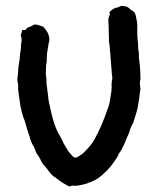

<svg xmlns="http://www.w3.org/2000/svg" viewBox="-20 -636 547 666"><path d="M219 10Q218 9 216 9Q206 3 196.5 -2.5Q187 -8 179 -15Q175 -17 174 -19Q165 -24 158 -31.5Q151 -39 145 -48Q143 -50 141 -53Q139 -56 136 -59Q126 -69 120 -83Q119 -86 117 -89Q115 -92 113 -95Q107 -103 104 -110Q102 -118 98 -125.5Q94 -133 90 -140Q89 -144 87 -148Q85 -152 84 -156Q84 -161 81 -167Q77 -178 73.5 -189.5Q70 -201 67 -213Q65 -217 65 -219Q59 -232 56 -246Q53 -260 50 -273L44 -318Q43 -320 43 -323Q43 -326 43 -328Q43 -334 43 -339.5Q43 -345 41 -351Q39 -364 42 -375Q42 -379 42.5 -382.5Q43 -386 43 -390Q43 -395 43.5 -400.5Q44 -406 45 -410Q46 -413 46 -418Q48 -427 48.5 -435.5Q49 -444 50 -452Q53 -466 53 -479Q53 -483 53.5 -486.5Q54 -490 55 -494Q55 -503 54 -507Q51 -511 53 -518Q55 -522 55 -524Q56 -526 56 -528.5Q56 -531 59 -532H66Q70 -532 71 -535Q72 -539 78 -541Q83 -543 87 -544.5Q91 -546 95 -549Q98 -551 102 -551Q106 -551 110 -550L128 -544Q129 -543 129.5 -543Q130 -543 131 -542Q139 -534 144.5 -524Q150 -514 151 -502Q151 -498 151 -494.5Q151 -491 149 -487Q148 -481 147 -475Q146 -469 145 -462Q143 -452 142.5 -442.5Q142 -433 142 -423Q141 -419 141 -415.5Q141 -412 140 -408Q139 -396 139 -384Q139 -372 141 -361Q141 -360 141.5 -358Q142 -356 141 -354Q141 -344 143 -333Q145 -322 146 -311Q147 -301 148 -292Q149 -283 151 -274Q153 -270 153.5 -266Q154 -262 155 -258Q159 -239 164 -221Q169 -203 177 -185Q182 -174 187 -166Q195 -152 201 -138Q205 -131 209 -124.5Q213 -118 217 -111Q221 -106 225 -102Q229 -98 233 -93Q238 -88 246 -90Q251 -92 253 -94Q258 -97 262.5 -100Q267 -103 271 -107Q282 -118 291.5 -129Q301 -140 308 -153Q314 -164 320 -176Q326 -188 331 -200Q337 -214 342.5 -228Q348 -242 353 -257Q357 -267 359.5 -277.5Q362 -288 363 -298Q365 -309 366.5 -320.5Q368 -332 367 -343Q367 -346 367.5 -349Q368 -352 368 -355Q370 -362 369.5 -368Q369 -374 368 -380Q367 -397 365.5 -412.5Q364 -428 363 -444Q363 -452 362 -455Q361 -464 360.5 -473Q360 -482 358 -491V-499Q358 -509 357.5 -518.5Q357 -528 357 -538Q357 -546 356.5 -552.5Q356 -559 356 -566Q356 -575 359 -581Q362 -586 361 -589Q358 -595 364 -598Q369 -603 374.5 -606Q380 -609 387 -610Q389 -611 390.5 -611Q392 -611 393 -612Q399 -617 409 -615Q411 -614 415 -614Q424 -612 428 -607Q431 -604 437 -600Q445 -596 448 -590Q451 -584 452 -577Q454 -567 455.5 -558Q457 -549 456 -539V-530Q456 -520 456.5 -510.5Q457 -501 458 -491Q459 -488 459 -484.5Q459 -481 459 -478Q459 -472 459.5 -466.5Q460 -461 461 -455Q462 -453 462 -449Q461 -439 462.5 -429.5Q464 -420 465 -410Q466 -400 466.5 -389Q467 -378 467 -367Q468 -366 467.5 -364Q467 -362 467 -360Q464 -351 466 -339Q468 -326 465 -314Q464 -305 463 -296Q462 -287 460 -277Q458 -261 453 -245Q448 -229 443 -213Q443 -211 440 -206Q436 -199 433 -191.5Q430 -184 428 -176L425 -169Q420 -159 416.5 -149.5Q413 -140 408 -130Q405 -124 402 -118Q399 -112 395 -107Q394 -105 392 -103Q390 -96 386 -90Q382 -84 378 -78Q367 -61 352.5 -46Q338 -31 321 -18L309 -11Q295 -4 279.5 1Q264 6 248 8Q243 9 237 8Q234 8 231 8Q228 8 225 10Z"/></svg>

Font: Lacquer
Style: Regular
Weight: 400
Designer: Eli Block, Niki Polyocan
Version: Version 1.100